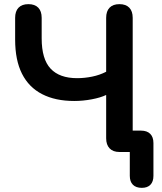

<svg xmlns="http://www.w3.org/2000/svg" viewBox="-20 -733 781 926"><path d="M492 -275Q465 -262 422.5 -254Q380 -246 338 -246Q247 -246 183 -279Q119 -312 86 -377.5Q53 -443 53 -542V-647Q53 -679 69.5 -696Q86 -713 117 -713Q148 -713 164.5 -696Q181 -679 181 -647V-548Q181 -448 224 -402Q267 -356 352 -356Q388 -356 424.5 -363.5Q461 -371 492 -387V-647Q492 -679 508.5 -696Q525 -713 556 -713Q587 -713 603.5 -696Q620 -679 620 -647V-45L562 -103H660Q689 -103 704.5 -87.5Q720 -72 720 -43V115Q720 143 705.5 158Q691 173 664 173Q636 173 621 158Q606 143 606 115V0H556Q525 0 508.5 -17.5Q492 -35 492 -66Z"/></svg>

Font: Nunito
Style: Bold
Weight: 700
Designer: Vernon Adams
Foundry: Vernon Adams
Version: Version 3.602